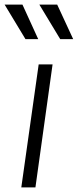

<svg xmlns="http://www.w3.org/2000/svg" viewBox="-63 -809 336 829"><path d="M29 0 104 -531H164L90 0ZM47 -640 -43 -789H34L102 -640ZM197 -640 107 -789H184L253 -640Z"/></svg>

Font: Plus Jakarta Sans Light
Style: Italic
Weight: 300
Italic angle: -8°
Designer: Gumpita Rahayu
Foundry: Tokotype
Version: Version 2.071; ttfautohint (v1.8.4.7-5d5b);gftools[0.9.29]